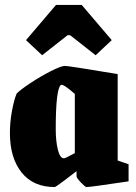

<svg xmlns="http://www.w3.org/2000/svg" viewBox="-20 -742 547 775"><path d="M20 -205Q20 -248 28 -292.5Q36 -337 47 -364Q61 -379 102.5 -406.5Q144 -434 185.5 -455Q227 -476 242 -476Q257 -476 455 -443V-94L499 -79V-10Q346 13 329 13Q324 13 306.5 -5.5Q289 -24 289 -30V-51Q266 -33 235 -10Q204 13 201 13Q114 13 67 -46Q20 -105 20 -205ZM282 -124V-363Q234 -405 226 -399Q205 -384 205 -220Q205 -173 213.5 -138Q222 -103 238 -103Q244 -103 282 -124ZM85 -580 206 -722H310L431 -580L366 -519L263 -600H253L150 -519Z"/></svg>

Font: Grenze Black
Style: Regular
Weight: 900
Designer: Renata Polastri
Foundry: Omnibus-Type
Version: Version 1.002; ttfautohint (v1.8)